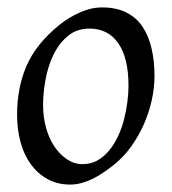

<svg xmlns="http://www.w3.org/2000/svg" viewBox="-20 -477 462 517"><path d="M396 -273Q396 -240 388.5 -206.5Q381 -173 367 -141.5Q353 -110 332.5 -81.5Q312 -53 284 -31Q271 -21 257 -11.5Q243 -2 228.5 5Q214 12 199 16Q184 20 169 20Q135 20 108.5 5.5Q82 -9 63.5 -34Q45 -59 35.5 -93.5Q26 -128 26 -168Q26 -203 32 -235.5Q38 -268 51 -298.5Q64 -329 86 -356.5Q108 -384 140 -410Q165 -430 195 -443.5Q225 -457 255 -457Q293 -457 320 -443.5Q347 -430 363.5 -405.5Q380 -381 388 -347Q396 -313 396 -273ZM326 -246Q326 -321 298.5 -360.5Q271 -400 221 -400Q186 -400 162 -379.5Q138 -359 123.5 -328.5Q109 -298 102.5 -262Q96 -226 96 -195Q96 -162 104 -133Q112 -104 126.5 -82.5Q141 -61 160.5 -48Q180 -35 202 -35Q225 -35 242.5 -45Q260 -55 274 -72Q288 -89 298 -110.5Q308 -132 314 -155.5Q320 -179 323 -202.5Q326 -226 326 -246Z"/></svg>

Font: Oxford Ugaritic
Style: Regular
Weight: 400
Designer: Jacob Thomas
Foundry: Bengal Creative Media Limited
Version: Version 1.000